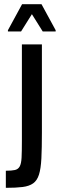

<svg xmlns="http://www.w3.org/2000/svg" viewBox="-20 -901 287 921"><path d="M8 0V-82Q36 -82 51.5 -85.5Q67 -89 74.5 -102.5Q82 -116 83.5 -145Q85 -174 85 -225V-688H181V-265Q181 -190 178.5 -141Q176 -92 167 -63.5Q158 -35 139 -21.5Q120 -8 88.5 -4Q57 0 8 0ZM18 -750V-756L86 -881H179L247 -756V-750H185L133 -833L81 -750Z"/></svg>

Font: Saira ExtraCondensed SemiBold
Style: Regular
Weight: 600
Width: 2
Designer: Hector Gatti with collaboration of the Omnibus-Type team
Foundry: Omnibus-Type
Version: Version 1.101